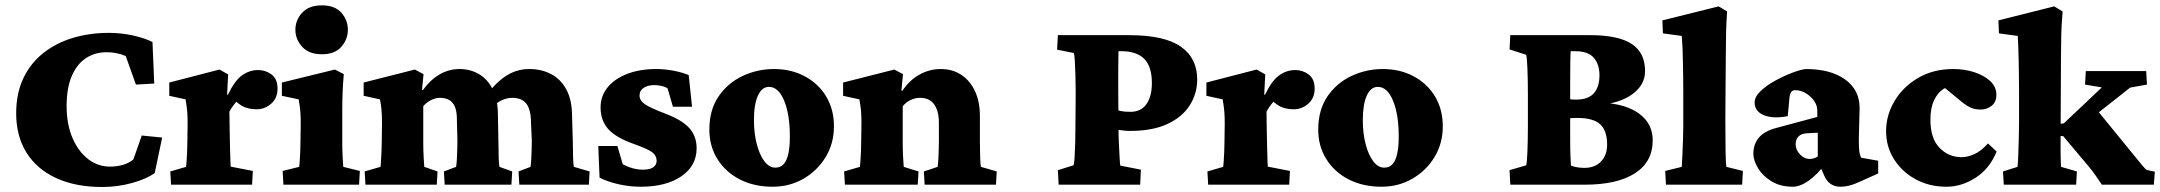

<svg xmlns="http://www.w3.org/2000/svg" viewBox="-20 -708 8280 736"><path d="M371.1 8.8Q269.5 8.8 195.3 -25.4Q121.1 -59.6 81.5 -123Q42 -186.5 42 -273.4Q42 -350.6 69.8 -408.7Q97.7 -466.8 147 -505.4Q196.3 -543.9 260.3 -563Q324.2 -582 397.5 -582Q445.3 -582 490.7 -571.8Q536.1 -561.5 564.5 -546.9L571.3 -387.7L501 -383.8L461.9 -493.2Q443.4 -501 425.8 -504.4Q408.2 -507.8 388.7 -507.8Q343.8 -507.8 309.1 -484.9Q274.4 -461.9 254.9 -416Q235.4 -370.1 235.4 -301.8Q235.4 -231.4 257.8 -179.2Q280.3 -127 317.9 -98.1Q355.5 -69.3 401.4 -69.3Q428.7 -69.3 451.7 -76.2Q474.6 -83 491.2 -96.7L523.4 -188.5L601.6 -180.7L573.2 -44.9Q543 -22.5 487.3 -6.8Q431.6 8.8 371.1 8.8Z M635.7 0 632.8 -50.8 693.4 -68.4Q694.3 -73.2 695.3 -90.3Q696.3 -107.4 697.3 -127.9Q698.2 -148.4 698.2 -163.1L699.2 -235.4Q699.2 -261.7 697.8 -279.3Q696.3 -296.9 691.4 -327.1L628.9 -340.8V-391.6L821.3 -441.4L854.5 -422.9L850.6 -345.7L853.5 -344.7Q879.9 -399.4 908.2 -419.4Q936.5 -439.5 969.7 -439.5Q998 -439.5 1021 -422.4Q1043.9 -405.3 1043.9 -368.2Q1043.9 -332 1019.5 -310.5Q995.1 -289.1 963.9 -289.1Q936.5 -289.1 916 -297.9Q895.5 -306.6 869.1 -334L904.3 -333Q889.6 -323.2 878.4 -309.1Q867.2 -294.9 859.4 -280.3L860.4 -210Q861.3 -168 861.8 -137.2Q862.3 -106.4 863.3 -89.4Q864.3 -72.3 864.3 -69.3L949.2 -52.7L946.3 0Z M1066.4 0 1063.5 -52.7 1127 -68.4Q1127.9 -73.2 1128.9 -89.8Q1129.9 -106.4 1130.9 -127Q1131.8 -147.5 1131.8 -163.1L1132.8 -235.4Q1132.8 -262.7 1131.3 -280.3Q1129.9 -297.9 1125 -327.1L1060.5 -340.8V-391.6L1263.7 -441.4L1297.9 -423.8Q1294.9 -390.6 1293.5 -357.4Q1292 -324.2 1292 -284.2V-159.2Q1292 -134.8 1293.5 -105.5Q1294.9 -76.2 1295.9 -68.4L1359.4 -52.7L1356.4 0ZM1213.9 -500Q1164.1 -500 1138.2 -528.8Q1112.3 -557.6 1112.3 -593.8Q1112.3 -630.9 1138.2 -659.2Q1164.1 -687.5 1213.9 -687.5Q1263.7 -687.5 1288.6 -659.2Q1313.5 -630.9 1313.5 -593.8Q1313.5 -557.6 1288.6 -528.8Q1263.7 -500 1213.9 -500Z M1380.9 0 1377.9 -50.8 1438.5 -68.4Q1439.5 -73.2 1440.4 -89.8Q1441.4 -106.4 1442.4 -127Q1443.4 -147.5 1443.4 -163.1L1444.3 -235.4Q1444.3 -252.9 1443.8 -265.6Q1443.4 -278.3 1441.9 -292.5Q1440.4 -306.6 1436.5 -327.1L1374 -340.8V-391.6L1570.3 -441.4L1603.5 -423.8L1597.7 -363.3L1600.6 -362.3Q1631.8 -404.3 1667 -423.8Q1702.1 -443.4 1741.2 -443.4Q1782.2 -443.4 1815.4 -424.3Q1848.6 -405.3 1868.7 -365.7Q1888.7 -326.2 1888.7 -265.6L1890.6 -165Q1890.6 -134.8 1891.6 -105Q1892.6 -75.2 1894.5 -68.4L1943.4 -50.8L1940.4 0H1684.6L1681.6 -50.8L1728.5 -68.4Q1730.5 -81.1 1731.4 -99.6Q1732.4 -118.2 1732.9 -137.7Q1733.4 -157.2 1733.4 -168.9L1731.4 -251Q1731.4 -281.2 1723.6 -299.3Q1715.8 -317.4 1701.2 -325.2Q1686.5 -333 1666 -333Q1649.4 -333 1631.3 -323.7Q1613.3 -314.5 1602.5 -300.8V-159.2Q1602.5 -134.8 1604 -105.5Q1605.5 -76.2 1606.4 -68.4L1657.2 -50.8L1654.3 0ZM1970.7 0 1967.8 -50.8 2013.7 -68.4Q2015.6 -81.1 2016.6 -100.1Q2017.6 -119.1 2018.1 -138.7Q2018.6 -158.2 2018.6 -168.9L2015.6 -235.4Q2015.6 -271.5 2007.3 -293Q1999 -314.5 1982.9 -323.7Q1966.8 -333 1944.3 -333Q1926.8 -333 1908.2 -325.7Q1889.6 -318.4 1879.9 -307.6L1843.8 -340.8Q1879.9 -391.6 1920.4 -417.5Q1960.9 -443.4 2008.8 -443.4Q2056.6 -443.4 2093.8 -423.3Q2130.9 -403.3 2151.9 -363.3Q2172.9 -323.2 2172.9 -262.7L2175.8 -165Q2175.8 -134.8 2176.8 -105Q2177.7 -75.2 2179.7 -68.4L2240.2 -50.8L2237.3 0Z M2436.5 7.8Q2392.6 7.8 2350.1 -2Q2307.6 -11.7 2278.3 -27.3L2273.4 -148.4H2346.7L2367.2 -78.1Q2407.2 -57.6 2444.3 -57.6Q2471.7 -57.6 2484.4 -66.9Q2497.1 -76.2 2497.1 -91.8Q2497.1 -111.3 2480.5 -124Q2463.9 -136.7 2412.1 -155.3Q2339.8 -180.7 2311 -213.9Q2282.2 -247.1 2282.2 -295.9Q2282.2 -339.8 2309.1 -373Q2335.9 -406.2 2384.3 -424.8Q2432.6 -443.4 2495.1 -443.4Q2529.3 -443.4 2564 -436.5Q2598.6 -429.7 2620.1 -419.9L2632.8 -298.8H2559.6L2539.1 -369.1Q2529.3 -376 2514.6 -378.9Q2500 -381.8 2489.3 -381.8Q2463.9 -381.8 2447.8 -371.6Q2431.6 -361.3 2431.6 -341.8Q2431.6 -322.3 2452.6 -308.1Q2473.6 -293.9 2530.3 -272.5Q2594.7 -248 2622.6 -216.8Q2650.4 -185.5 2650.4 -139.6Q2650.4 -72.3 2591.8 -32.2Q2533.2 7.8 2436.5 7.8Z M2941.4 7.8Q2871.1 7.8 2816.4 -20Q2761.7 -47.9 2730.5 -97.7Q2699.2 -147.5 2699.2 -210.9Q2699.2 -287.1 2734.9 -338.9Q2770.5 -390.6 2827.1 -417Q2883.8 -443.4 2946.3 -443.4Q3013.7 -443.4 3065.9 -415Q3118.2 -386.7 3147.5 -337.4Q3176.8 -288.1 3176.8 -223.6Q3176.8 -158.2 3145 -106Q3113.3 -53.7 3060.1 -22.9Q3006.8 7.8 2941.4 7.8ZM2952.1 -65.4Q2971.7 -65.4 2983.9 -78.6Q2996.1 -91.8 3002 -118.7Q3007.8 -145.5 3007.8 -184.6Q3007.8 -269.5 2985.8 -322.3Q2963.9 -375 2927.7 -375Q2900.4 -375 2885.3 -341.3Q2870.1 -307.6 2870.1 -248Q2870.1 -197.3 2880.9 -155.8Q2891.6 -114.3 2910.2 -89.8Q2928.7 -65.4 2952.1 -65.4Z M3218.8 0 3215.8 -50.8 3276.4 -68.4Q3277.3 -73.2 3278.3 -89.8Q3279.3 -106.4 3280.3 -127Q3281.2 -147.5 3281.2 -163.1L3282.2 -236.3Q3282.2 -264.6 3280.8 -281.2Q3279.3 -297.9 3274.4 -327.1L3211.9 -340.8V-391.6L3408.2 -441.4L3441.4 -423.8L3435.5 -360.4L3438.5 -359.4Q3466.8 -401.4 3505.4 -422.4Q3543.9 -443.4 3585.9 -443.4Q3630.9 -443.4 3664.6 -421.4Q3698.2 -399.4 3717.3 -358.9Q3736.3 -318.4 3736.3 -263.7V-165Q3736.3 -133.8 3737.3 -105Q3738.3 -76.2 3740.2 -68.4L3800.8 -50.8L3797.9 0H3524.4L3521.5 -50.8L3574.2 -68.4Q3576.2 -81.1 3577.1 -99.6Q3578.1 -118.2 3578.6 -137.7Q3579.1 -157.2 3579.1 -168.9V-236.3Q3579.1 -270.5 3569.8 -292Q3560.5 -313.5 3544.9 -323.2Q3529.3 -333 3507.8 -333Q3489.3 -333 3471.7 -325.2Q3454.1 -317.4 3440.4 -300.8V-159.2Q3440.4 -133.8 3441.9 -105Q3443.4 -76.2 3444.3 -68.4L3501 -50.8L3498 0Z M4038.1 0 4035.2 -55.7 4094.7 -74.2Q4097.7 -78.1 4099.1 -101.6Q4100.6 -125 4101.6 -158.2Q4102.5 -191.4 4102.5 -223.6L4103.5 -353.5Q4103.5 -384.8 4102.5 -418Q4101.6 -451.2 4100.1 -476.1Q4098.6 -501 4095.7 -504.9L4032.2 -517.6L4035.2 -573.2H4308.6Q4443.4 -573.2 4506.3 -529.3Q4569.3 -485.4 4569.3 -403.3Q4569.3 -349.6 4541 -304.7Q4512.7 -259.8 4455.6 -232.9Q4398.4 -206.1 4311.5 -206.1Q4298.8 -206.1 4283.2 -208Q4267.6 -210 4253.9 -212.9V-289.1Q4258.8 -286.1 4274.4 -282.7Q4290 -279.3 4313.5 -279.3Q4353.5 -279.3 4374.5 -308.6Q4395.5 -337.9 4395.5 -389.6Q4395.5 -453.1 4366.2 -482.4Q4336.9 -511.7 4279.3 -511.7H4267.6Q4267.6 -502.9 4267.1 -485.8Q4266.6 -468.8 4266.6 -437Q4266.6 -405.3 4266.6 -353.5L4267.6 -223.6Q4267.6 -191.4 4269 -158.2Q4270.5 -125 4272 -101.6Q4273.4 -78.1 4274.4 -73.2L4353.5 -57.6L4350.6 0Z M4611.3 0 4608.4 -50.8 4668.9 -68.4Q4669.9 -73.2 4670.9 -90.3Q4671.9 -107.4 4672.9 -127.9Q4673.8 -148.4 4673.8 -163.1L4674.8 -235.4Q4674.8 -261.7 4673.3 -279.3Q4671.9 -296.9 4667 -327.1L4604.5 -340.8V-391.6L4796.9 -441.4L4830.1 -422.9L4826.2 -345.7L4829.1 -344.7Q4855.5 -399.4 4883.8 -419.4Q4912.1 -439.5 4945.3 -439.5Q4973.6 -439.5 4996.6 -422.4Q5019.5 -405.3 5019.5 -368.2Q5019.5 -332 4995.1 -310.5Q4970.7 -289.1 4939.5 -289.1Q4912.1 -289.1 4891.6 -297.9Q4871.1 -306.6 4844.7 -334L4879.9 -333Q4865.2 -323.2 4854 -309.1Q4842.8 -294.9 4835 -280.3L4835.9 -210Q4836.9 -168 4837.4 -137.2Q4837.9 -106.4 4838.9 -89.4Q4839.8 -72.3 4839.8 -69.3L4924.8 -52.7L4921.9 0Z M5275.4 7.8Q5205.1 7.8 5150.4 -20Q5095.7 -47.9 5064.5 -97.7Q5033.2 -147.5 5033.2 -210.9Q5033.2 -287.1 5068.8 -338.9Q5104.5 -390.6 5161.1 -417Q5217.8 -443.4 5280.3 -443.4Q5347.7 -443.4 5399.9 -415Q5452.1 -386.7 5481.4 -337.4Q5510.7 -288.1 5510.7 -223.6Q5510.7 -158.2 5479 -106Q5447.3 -53.7 5394 -22.9Q5340.8 7.8 5275.4 7.8ZM5286.1 -65.4Q5305.7 -65.4 5317.9 -78.6Q5330.1 -91.8 5335.9 -118.7Q5341.8 -145.5 5341.8 -184.6Q5341.8 -269.5 5319.8 -322.3Q5297.9 -375 5261.7 -375Q5234.4 -375 5219.2 -341.3Q5204.1 -307.6 5204.1 -248Q5204.1 -197.3 5214.8 -155.8Q5225.6 -114.3 5244.1 -89.8Q5262.7 -65.4 5286.1 -65.4Z M5830.1 -74.2Q5833 -79.1 5835 -124Q5836.9 -168.9 5836.9 -228.5V-345.7Q5836.9 -403.3 5835 -448.2Q5833 -493.2 5830.1 -498L5766.6 -518.6L5769.5 -573.2H6076.2Q6183.6 -573.2 6234.9 -539.6Q6286.1 -505.9 6286.1 -435.5Q6286.1 -381.8 6236.3 -346.2Q6186.5 -310.5 6104.5 -305.7L6121.1 -314.5Q6213.9 -309.6 6264.6 -271.5Q6315.4 -233.4 6315.4 -169.9Q6315.4 -87.9 6247.6 -43.9Q6179.7 0 6053.7 0H5769.5L5766.6 -55.7ZM5999 -172.9Q5999 -136.7 6000 -111.3Q6001 -85.9 6002 -73.2Q6010.7 -69.3 6024.9 -66.9Q6039.1 -64.5 6053.7 -64.5Q6093.8 -64.5 6117.2 -88.9Q6140.6 -113.3 6140.6 -153.3Q6140.6 -207 6114.3 -231.4Q6087.9 -255.9 6026.4 -255.9Q6018.6 -255.9 6007.8 -255.4Q5997.1 -254.9 5983.4 -252.9V-328.1Q5998 -327.1 6006.3 -326.7Q6014.6 -326.2 6021.5 -326.2Q6068.4 -326.2 6089.8 -350.6Q6111.3 -375 6111.3 -419.9Q6111.3 -460.9 6089.8 -486.3Q6068.4 -511.7 6018.6 -511.7H6001Q6000 -502 5999.5 -471.2Q5999 -440.4 5999 -397.5Z M6366.2 0 6363.3 -52.7 6426.8 -68.4Q6427.7 -83 6429.2 -113.3Q6430.7 -143.6 6431.6 -175.8Q6432.6 -208 6432.6 -226.6V-351.6Q6432.6 -383.8 6432.1 -413.6Q6431.6 -443.4 6431.2 -471.2Q6430.7 -499 6429.7 -523.9Q6428.7 -548.8 6426.8 -570.3L6354.5 -580.1L6352.5 -629.9L6568.4 -683.6L6600.6 -664.1Q6597.7 -624 6596.7 -586.4Q6595.7 -548.8 6595.7 -501Q6595.7 -453.1 6594.7 -381.8L6593.8 -248Q6593.8 -172.9 6594.7 -126.5Q6595.7 -80.1 6597.7 -68.4L6661.1 -52.7L6658.2 0Z M6852.5 7.8Q6804.7 7.8 6770.5 -13.2Q6736.3 -34.2 6718.8 -64Q6701.2 -93.8 6701.2 -118.2Q6701.2 -156.2 6723.1 -181.2Q6745.1 -206.1 6790 -217.8L6946.3 -259.8V-284.2Q6946.3 -303.7 6934.1 -321.3Q6921.9 -338.9 6902.3 -350.6Q6882.8 -362.3 6862.3 -362.3Q6851.6 -362.3 6846.7 -356Q6841.8 -349.6 6839.8 -335L6833 -262.7Q6776.4 -252 6741.2 -266.6Q6706.1 -281.2 6706.1 -315.4Q6706.1 -336.9 6729 -358.9Q6752 -380.9 6785.2 -398.9Q6818.4 -417 6850.6 -429.2Q6882.8 -441.4 6902.3 -443.4Q6998 -443.4 7053.7 -402.8Q7109.4 -362.3 7108.4 -292L7105.5 -173.8Q7105.5 -140.6 7107.4 -127Q7109.4 -113.3 7114.3 -103.5L7179.7 -91.8V-43L7105.5 -9.8Q7086.9 -1 7069.3 3.4Q7051.8 7.8 7035.2 7.8Q6991.2 7.8 6972.7 -35.2L6951.2 -84L6975.6 -78.1Q6946.3 -39.1 6913.6 -15.6Q6880.9 7.8 6852.5 7.8ZM6917 -98.6Q6924.8 -98.6 6933.1 -101.1Q6941.4 -103.5 6948.2 -108.4V-199.2L6909.2 -197.3Q6884.8 -196.3 6874 -184.6Q6863.3 -172.9 6863.3 -155.3Q6863.3 -133.8 6879.9 -116.2Q6896.5 -98.6 6917 -98.6Z M7441.4 7.8Q7376 7.8 7323.7 -20.5Q7271.5 -48.8 7240.7 -97.2Q7210 -145.5 7210 -205.1Q7210 -266.6 7242.7 -321.3Q7275.4 -376 7333.5 -409.7Q7391.6 -443.4 7467.8 -443.4Q7510.7 -443.4 7548.3 -431.2Q7585.9 -418.9 7609.4 -397Q7632.8 -375 7632.8 -344.7Q7632.8 -316.4 7614.3 -302.2Q7595.7 -288.1 7573.2 -288.1Q7551.8 -288.1 7535.6 -294.9Q7519.5 -301.8 7500 -317.4L7415 -387.7L7474.6 -376Q7452.1 -380.9 7430.2 -367.2Q7408.2 -353.5 7394 -323.7Q7379.9 -293.9 7379.9 -249Q7379.9 -177.7 7414.6 -141.6Q7449.2 -105.5 7500 -105.5Q7521.5 -105.5 7547.4 -116.7Q7573.2 -127.9 7600.6 -158.2L7633.8 -127Q7606.4 -60.5 7552.7 -26.4Q7499 7.8 7441.4 7.8Z M7661.1 0 7658.2 -50.8 7713.9 -68.4Q7715.8 -86.9 7716.8 -117.7Q7717.8 -148.4 7718.8 -181.2Q7719.7 -213.9 7719.7 -237.3V-351.6Q7719.7 -385.7 7719.2 -416Q7718.8 -446.3 7718.3 -474.1Q7717.8 -502 7716.8 -525.9Q7715.8 -549.8 7714.8 -570.3L7642.6 -580.1L7640.6 -629.9L7854.5 -683.6L7886.7 -664.1Q7884.8 -639.6 7883.3 -615.7Q7881.8 -591.8 7881.3 -561.5Q7880.9 -531.2 7880.4 -486.8Q7879.9 -442.4 7879.9 -376L7878.9 -168Q7878.9 -152.3 7878.9 -131.8Q7878.9 -111.3 7879.4 -93.8Q7879.9 -76.2 7880.9 -68.4L7941.4 -50.8L7938.5 0ZM8236.3 0H8037.1Q8025.4 -17.6 8013.2 -35.2Q8001 -52.7 7986.3 -70.3L7888.7 -186.5H7867.2V-231.4L7891.6 -235.4L8037.1 -373L7972.7 -383.8L7975.6 -435.5H8207L8210 -383.8L8145.5 -372.1L7993.2 -252L8005.9 -301.8L8158.2 -115.2Q8180.7 -87.9 8191.9 -74.2Q8203.1 -60.5 8209 -56.6L8240.2 -49.8Z"/></svg>

Font: Crimson Pro Black
Style: Regular
Weight: 900
Designer: Jacques Le Bailly
Foundry: Baron von Fonthausen
Version: Version 1.003